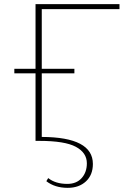

<svg xmlns="http://www.w3.org/2000/svg" viewBox="-20 -678 628 924"><path d="M181 -634V-347H338V-325H181V-19Q427 -18 427 111Q427 164 393.5 195Q360 226 306 226Q244 226 203 194L212 179Q247 207 304 207Q348 207 373 179Q398 151 398 108Q398 57 345 28.5Q292 0 169 0H151V-325H49V-347H151V-658H555V-634Z"/></svg>

Font: Ysabeau SC Extralight
Style: Regular
Weight: 200
Designer: Christian Thalmann (Catharsis Fonts)
Version: Version 0.003